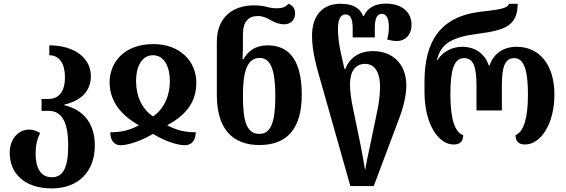

<svg xmlns="http://www.w3.org/2000/svg" viewBox="-20 -794 3144 1067"><path d="M268 253C415 253 507 160 507 14C507 -126 424 -190 338 -209V-213C424 -232 485 -283 485 -371C485 -472 393 -542 254 -542V-487C311 -487 341 -439 341 -364C341 -289 310 -244 249 -244H211V-178H250C323 -178 359 -117 359 15C359 139 330 191 268 191C205 191 178 138 178 61C178 8 188 -24 203 -55C183 -67 162 -74 142 -74C83 -74 34 -23 34 55C34 171 117 253 268 253Z M651 13C689 13 762 -9 830 -50C897 -9 967 13 1006 13C1053 13 1067 -23 1068 -59C1014 -59 967 -67 909 -98C1013 -154 1071 -226 1071 -334C1071 -455 979 -549 832 -549C677 -549 589 -455 589 -334C591 -230 652 -154 752 -98C698 -68 648 -59 593 -59C593 -20 609 13 651 13ZM831 -147C766 -190 737 -261 736 -344C736 -422 767 -487 830 -487C893 -487 924 -422 924 -344C924 -262 892 -190 831 -147Z M1422 12C1577 12 1657 -81 1657 -267C1657 -447 1595 -542 1468 -542C1398 -542 1359 -510 1333 -465H1328C1330 -496 1330 -540 1330 -567V-605C1330 -673 1361 -705 1412 -705C1441 -705 1465 -694 1486 -681C1507 -669 1531 -659 1559 -659C1589 -659 1620 -677 1620 -719C1620 -748 1605 -765 1583 -773C1566 -753 1544 -748 1519 -748C1501 -748 1485 -750 1466 -755C1445 -761 1422 -764 1390 -764C1276 -764 1185 -700 1185 -561V-266C1185 -80 1270 12 1422 12ZM1422 -50C1350 -50 1330 -121 1330 -262C1330 -389 1350 -472 1424 -472C1487 -472 1510 -398 1510 -261C1510 -119 1487 -50 1422 -50Z M1927 240H2057L2199 -138C2223 -201 2238 -266 2238 -320C2238 -435 2165 -510 2053 -510C1971 -510 1921 -468 1899 -411H1894L1872 -510C1864 -548 1858 -596 1858 -631C1858 -681 1870 -714 1900 -714C1928 -714 1940 -687 1940 -637V-586H2063V-637C2063 -690 2074 -717 2102 -717C2129 -717 2141 -690 2141 -642C2141 -609 2135 -586 2131 -575C2148 -570 2167 -566 2186 -566C2229 -566 2267 -597 2267 -656C2267 -728 2212 -774 2124 -774C2068 -774 2022 -752 2002 -705H1998C1980 -752 1937 -773 1872 -773C1770 -773 1714 -705 1714 -595C1714 -506 1741 -414 1770 -315ZM2009 152C2003 117 1994 63 1985 18L1940 -201C1931 -245 1925 -287 1925 -326C1925 -392 1951 -439 2009 -439C2067 -439 2092 -384 2092 -314C2092 -254 2083 -207 2074 -165L2036 18C2026 61 2015 117 2009 152Z M2501 9C2540 9 2554 -11 2554 -43C2506 -59 2483 -137 2483 -269C2483 -401 2501 -471 2559 -471C2610 -471 2628 -425 2628 -318V-180H2769V-318C2769 -425 2787 -471 2838 -471C2891 -471 2914 -406 2914 -269C2914 -140 2891 -61 2845 -43C2845 -12 2860 9 2897 9C2986 9 3061 -106 3061 -269C3061 -433 2979 -534 2851 -534C2779 -534 2723 -497 2701 -431H2696C2674 -497 2619 -534 2548 -534C2498 -534 2443 -511 2411 -460H2408C2431 -554 2492 -588 2641 -607C2786 -626 2856 -651 2857 -773H2809C2800 -747 2758 -741 2652 -729C2423 -702 2339 -561 2339 -339V-284C2339 -106 2415 9 2501 9Z"/></svg>

Font: Noto Serif Georgian SemiCondensed Bold
Style: Regular
Weight: 700
Width: 4
Designer: Monotype Design Team, Akaki Razmadze
Foundry: Google LLC
Version: Version 2.003